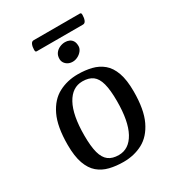

<svg xmlns="http://www.w3.org/2000/svg" viewBox="-194 -917 950 1043"><g transform="rotate(-30 281.0 -395.5)"><path d="M273.3 13Q226.3 13 186.4 3.2Q146.5 -6.6 117.2 -31.4Q88 -56.1 71.6 -101.7Q55.2 -147.4 55.2 -219Q55.2 -333.5 87.3 -400.1Q119.3 -466.8 173.5 -495.4Q227.6 -524 293.4 -524Q340.4 -524 379.8 -514.2Q419.2 -504.4 448.9 -479.6Q478.5 -454.9 494.9 -409.3Q511.3 -363.6 511.3 -292Q511.3 -177.9 479.2 -111Q447.1 -44.2 393.6 -15.6Q340.1 13 273.3 13ZM269.1 -32.2Q333.5 -32.2 369.9 -98.7Q406.3 -165.2 406.3 -291.9Q406.3 -361.3 395.3 -402Q384.4 -442.6 360.4 -460.4Q336.5 -478.2 296.3 -478.2Q232.2 -478.2 195.6 -411.7Q159.1 -345.2 159.1 -218.1Q159.1 -149.7 170 -109.1Q181 -68.5 205.3 -50.3Q229.6 -32.2 269.1 -32.2ZM306.1 -596.4Q289.4 -596.4 276.8 -603.1Q264.2 -609.9 257 -621Q249.9 -632 249.9 -645.6Q249.9 -666.9 260.3 -680.9Q270.6 -695 287.3 -702.5Q304 -710 321.4 -710Q335.3 -710 347.5 -704.7Q359.7 -699.4 367.2 -687.4Q374.8 -675.4 374.8 -654.7Q374.8 -640.1 364.4 -626.4Q353.9 -612.8 338 -604.6Q322 -596.4 306.1 -596.4ZM165 -743.5Q160.1 -743.5 157.7 -745.9Q155.4 -748.4 155.4 -757.8Q155.4 -775.8 161.2 -789.9Q167 -804 179.4 -804H468.4Q473.7 -804 475.8 -801.6Q478 -799.2 478 -789.8Q478 -771 472.2 -757.3Q466.4 -743.5 454 -743.5Z"/></g></svg>

Font: Briem Hand Thin
Style: Regular
Weight: 100
Designer: Gunnlaugur SE Briem, Eben Sorkin
Foundry: Sorkin Type Co.
Version: Version 1.003